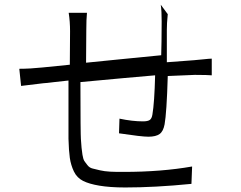

<svg xmlns="http://www.w3.org/2000/svg" viewBox="-20 -786 1044 831"><path d="M675.8 -765.6C678.7 -747.1 679.7 -722.7 679.7 -693.4C679.7 -627.9 678.7 -579.1 677.7 -546.9C635.7 -543 576.2 -537.1 499 -529.3C421.9 -521.5 373 -516.6 352.5 -514.6L353.5 -655.3C353.5 -686.5 354.5 -711.9 356.4 -730.5H277.3C281.2 -706.1 283.2 -679.7 283.2 -650.4L282.2 -505.9C222.7 -500 183.6 -496.1 165 -494.1C127.9 -490.2 93.8 -488.3 63.5 -488.3L71.3 -414.1C88.9 -416 121.1 -419.9 168 -425.8C174.8 -425.8 190.4 -427.7 214.8 -430.7C239.3 -433.6 259.8 -435.5 276.4 -437.5C276.4 -298.8 276.4 -214.8 276.4 -185.5C277.3 -150.4 279.3 -123 282.2 -102.5C285.2 -82 291 -62.5 299.8 -43.9C308.6 -25.4 322.3 -11.7 339.8 -2.9C357.4 5.9 380.9 12.7 410.2 17.6C439.5 22.5 476.6 25.4 521.5 25.4C605.5 25.4 701.2 20.5 808.6 9.8L811.5 -65.4C722.7 -49.8 624 -42 515.6 -42C493.2 -42 473.6 -42 457 -43C440.4 -43.9 425.8 -45.9 413.1 -48.8C400.4 -51.8 389.6 -54.7 380.9 -56.6C372.1 -58.6 364.3 -63.5 358.4 -71.3C352.5 -79.1 347.7 -85 344.7 -89.8C341.8 -94.7 338.9 -103.5 336.9 -116.2C335 -128.9 334 -138.7 333 -146.5C332 -154.3 331.1 -167 330.1 -184.6C329.1 -196.3 328.1 -278.3 328.1 -430.7C473.6 -444.3 581.1 -454.1 651.4 -460C649.4 -380.9 645.5 -324.2 639.6 -290C637.7 -278.3 633.8 -270.5 627.9 -266.6C622.1 -262.7 612.3 -260.7 598.6 -260.7C568.4 -260.7 534.2 -264.6 497.1 -272.5L495.1 -209C560.5 -199.2 602.5 -194.3 622.1 -194.3C643.6 -194.3 660.2 -198.2 670.9 -206.1C681.6 -213.9 688.5 -227.5 692.4 -248C698.2 -280.3 703.1 -349.6 706.1 -457C751 -459 790 -460.9 823.2 -461.9C862.3 -461.9 886.7 -460.9 896.5 -460V-532.2C889.6 -532.2 877.9 -531.2 860.4 -529.3C842.8 -527.3 829.1 -526.4 819.3 -525.4C764.6 -521.5 725.6 -518.6 702.1 -516.6C702.1 -531.2 702.1 -554.7 702.1 -586.9C702.1 -619.1 702.1 -642.6 702.1 -657.2C702.1 -674.8 703.1 -697.3 706.1 -724.6Z"/></svg>

Font: Gen Shin Gothic P Normal
Style: Regular
Weight: 300
Designer: [Source Han Sans]
Ryoko NISHIZUKA  (kana & ideographs); Paul D. Hunt (Latin, Greek & Cyrillic); Wenlong ZHANG  (bopomofo
Version: Version 1.002.20150607